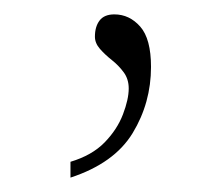

<svg xmlns="http://www.w3.org/2000/svg" viewBox="-20 -93 299 267"><path d="M78 154V132Q108 123 125.5 105Q143 87 151 66Q159 45 159 30Q159 17 152 7.5Q145 -2 135.5 -9.5Q126 -17 119 -25Q112 -33 112 -42Q112 -56 118.5 -64.5Q125 -73 139 -73Q160 -73 175 -56Q190 -39 190 0Q190 50 164.5 92Q139 134 78 154Z"/></svg>

Font: Noto Serif Gujarati Thin
Style: Regular
Weight: 250
Version: Version 2.102